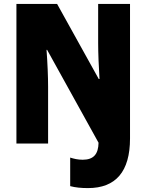

<svg xmlns="http://www.w3.org/2000/svg" viewBox="-20 -734 749 982"><path d="M430 228C572 228 645 144 645 -26V-714H482V-514C482 -463 485 -392 489 -330H485L272 -714H64V0H226V-291C226 -342 223 -412 218 -479H221L484 -4C483 53 460 83 403 83C378 83 358 78 339 72V218C365 225 395 228 430 228Z"/></svg>

Font: Noto Sans Georgian Condensed Black
Style: Regular
Weight: 900
Width: 3
Designer: Monotype Design Team, Akaki Razmadze
Foundry: Google LLC
Version: Version 2.005